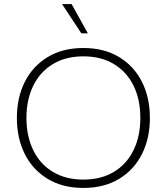

<svg xmlns="http://www.w3.org/2000/svg" viewBox="-20 -914 820 944"><path d="M390 10Q288 10 214.5 -34.5Q141 -79 102 -156.5Q63 -234 63 -334Q63 -434 102 -511.5Q141 -589 214.5 -633.5Q288 -678 390 -678Q492 -678 565.5 -633.5Q639 -589 678 -511.5Q717 -434 717 -334Q717 -234 678 -156.5Q639 -79 565.5 -34.5Q492 10 390 10ZM390 -31Q477 -31 540 -69Q603 -107 636.5 -175.5Q670 -244 670 -334Q670 -425 636.5 -493Q603 -561 540 -599Q477 -637 390 -637Q303 -637 240 -599Q177 -561 143.5 -492.5Q110 -424 110 -334Q110 -244 143.5 -175.5Q177 -107 240 -69Q303 -31 390 -31ZM380 -750 285 -894H332L412 -750Z"/></svg>

Font: Gantari ExtraLight
Style: Regular
Weight: 250
Designer: Anugrah Pasau
Foundry: Lafontype
Version: Version 1.000